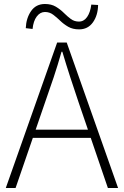

<svg xmlns="http://www.w3.org/2000/svg" viewBox="-20 -941 621 961"><path d="M9 0 266 -728H314L571 0H520L373 -430Q351 -495 331.5 -555Q312 -615 292 -682H288Q269 -615 249 -555Q229 -495 206 -430L58 0ZM125 -251V-292H452V-251ZM376 -794Q344 -794 321.5 -807Q299 -820 281.5 -837Q264 -854 246 -867.5Q228 -881 205 -881Q181 -881 164 -858.5Q147 -836 143 -796L109 -800Q111 -850 135.5 -885.5Q160 -921 205 -921Q237 -921 259.5 -907.5Q282 -894 299.5 -876.5Q317 -859 334.5 -846Q352 -833 375 -833Q400 -833 416 -856Q432 -879 437 -918L471 -916Q470 -864 445 -829Q420 -794 376 -794Z"/></svg>

Font: Noto Sans TC ExtraLight
Style: Regular
Weight: 250
Designer: Ryoko NISHIZUKA  (kana, bopomofo & ideographs); Paul D. Hunt (Latin, Greek & Cyrillic); Sandoll Communications , Soo-you
Foundry: Adobe
Version: Version 2.004-H2;hotconv 1.0.118;makeotfexe 2.5.65603